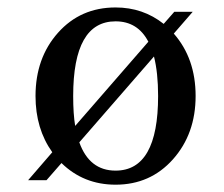

<svg xmlns="http://www.w3.org/2000/svg" viewBox="-20 -488 606 520"><path d="M106 0H56.2L121.6 -75.7Q76.2 -139.2 76.2 -228Q76.2 -331.1 137.2 -399.4Q198.2 -467.8 293 -467.8Q367.2 -467.8 423.3 -423.3L452.1 -456.1H502L450.7 -397Q509.8 -329.6 509.8 -228Q509.8 -125.5 448.5 -56.6Q387.2 12.2 293 12.2Q206.5 12.2 146.5 -46.4ZM293 -25.9Q408.2 -25.9 408.2 -228Q408.2 -291 397 -335L194.8 -102.5Q222.2 -25.9 293 -25.9ZM183.6 -147 381.8 -375Q353 -430.2 293 -430.2Q178.2 -430.2 178.2 -228Q178.2 -179.2 183.6 -147Z"/></svg>

Font: New Heterodox Mono
Style: Book
Weight: 400
Designer: Hao Chi Kiang <hello@hckiang.com>, Alexey Kryukov <alexios@thessalonica.org.ru>
Version: Version 0.0.3